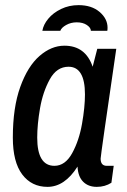

<svg xmlns="http://www.w3.org/2000/svg" viewBox="-20 -716 496 748"><path d="M30 -180Q30 -297 59 -377.5Q88 -458 134 -498Q180 -538 231 -538Q313 -538 341 -456L359 -526H433Q372 -109 372 -98Q372 -70 396 -70H423L414 -4Q389 12 357 12Q324 12 304 -8Q284 -28 282 -67Q232 12 165 12Q103 12 66.5 -36.5Q30 -85 30 -180ZM311 -348Q311 -456 247 -456Q201 -456 174 -407Q147 -358 136 -294.5Q125 -231 125 -180Q125 -70 192 -70Q234 -70 261 -119Q288 -168 299.5 -233.5Q311 -299 311 -348ZM286 -696Q337 -696 368 -669.5Q399 -643 399 -608Q399 -600 398 -596H334Q334 -608 318.5 -618.5Q303 -629 279 -629Q256 -629 237.5 -618.5Q219 -608 215 -596H145Q149 -620 168 -643Q187 -666 218 -681Q249 -696 286 -696Z"/></svg>

Font: Archivo Narrow Medium
Style: Italic
Weight: 500
Italic angle: -8°
Designer: Hector Gatti
Foundry: Omnibus-Type
Version: Version 2.001